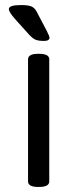

<svg xmlns="http://www.w3.org/2000/svg" viewBox="-20 -738 305 760"><path d="M91 -20V-503Q91 -525 131 -525H135Q175 -525 175 -503V-20Q175 2 135 2H131Q91 2 91 -20ZM96 -600 42 -660Q15 -690 15 -702Q15 -718 63 -718Q93 -718 105.5 -712Q118 -706 125 -692L165 -616Q176 -594 176 -589Q176 -576 154 -576Q133 -576 121.5 -580.5Q110 -585 96 -600Z"/></svg>

Font: Asap-Regular
Style: Regular
Weight: 400
Designer: Pablo Cosgaya
Foundry: Omnibus-Type
Version: Version 2.000; ttfautohint (v1.8)